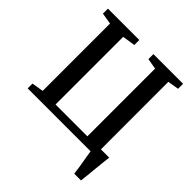

<svg xmlns="http://www.w3.org/2000/svg" viewBox="-240 -912 1261 1261"><g transform="rotate(45 390.0 -281.5)"><path d="M650 180Q648 160.5 644.2 136Q640.5 111.5 636.2 86.2Q632 61 628 38.2Q624 15.5 622 0H37.5V-44.5L119 -58V-683.5L40 -696.5V-743H331.5V-696.5L242 -683V-54.5H537.5V-683.5L462.5 -696.5V-743H738V-696.5L660.5 -683.5L661 -57H738Q735 -33.5 731.8 -3Q728.5 27.5 725.2 60.8Q722 94 719 125Q716 156 713 180Z"/></g></svg>

Font: Merriweather 48pt SemiBold
Style: Regular
Weight: 600
Version: Version 2.100